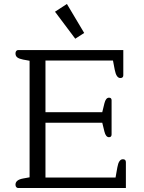

<svg xmlns="http://www.w3.org/2000/svg" viewBox="-20 -947 724 967"><path d="M257 -888 317 -927 404 -781 359 -752ZM58 -17Q58 -41 96 -48L129 -54V-641L96 -647Q76 -651 67 -658Q58 -665 58 -678Q58 -686 62 -690.5Q66 -695 72 -695H601V-568Q601 -554 586 -554Q566 -554 558 -595L549 -642H209V-382H495L506 -427Q513 -455 529 -455Q542 -455 542 -442V-270Q542 -256 529 -256Q513 -256 506 -284L495 -329H209V-53H562L571 -104Q578 -145 599 -145Q614 -145 614 -130V0H72Q66 0 62 -4.5Q58 -9 58 -17Z"/></svg>

Font: Maitree
Style: Regular
Weight: 400
Designer: CadsonDemak Team
Foundry: CadsonDemak
Version: Version 1.001